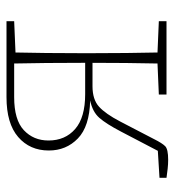

<svg xmlns="http://www.w3.org/2000/svg" viewBox="6 -526 525 576"><g transform="rotate(-90 268.0 -237.5)"><path d="M265 -480H493V-457L399 -453Q398 -413 397.5 -360.5Q397 -308 397 -267V-213Q397 -172 397.5 -120Q398 -68 399 -27L493 -23V0H273V-23L366 -27Q367 -68 367.5 -122Q368 -176 368 -222H298Q258 -222 236.5 -202.5Q215 -183 192 -139L139 -37Q127 -13 118 -4Q109 5 77 5Q64 5 50.5 3.5Q37 2 23 0V-21L104 -26L162 -137Q185 -181 203 -201.5Q221 -222 255 -229Q177 -231 141 -266Q105 -301 105 -353Q105 -410 145.5 -445Q186 -480 265 -480ZM274 -244H368V-256Q368 -306 367.5 -361Q367 -416 366 -457H265Q197 -457 166 -428Q135 -399 135 -354Q135 -304 169.5 -274Q204 -244 274 -244Z"/></g></svg>

Font: Source Serif 4 SmText ExtraLight
Style: Regular
Weight: 200
Designer: Frank Grießhammer
Foundry: Adobe
Version: Version 4.005;hotconv 1.1.0;makeotfexe 2.6.0